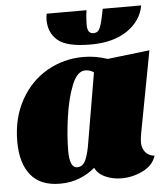

<svg xmlns="http://www.w3.org/2000/svg" viewBox="-53 -783 735 850"><g transform="rotate(-5 314.0 -357.5)"><path d="M552 -131Q552 -106 566 -88Q580 -70 607 -67Q594 -25 548.5 -2.5Q503 20 454 20Q415 20 382 5.5Q349 -9 336 -37Q307 -12 267.5 4Q228 20 180 20Q93 20 50 -33Q7 -86 7 -182Q7 -286 51 -365.5Q95 -445 169 -487.5Q243 -530 331 -530Q384 -530 438 -512L625 -534L557 -173Q552 -146 552 -131ZM334 -470Q298 -470 274.5 -411Q251 -352 239.5 -269.5Q228 -187 228 -119Q228 -86 236 -66Q244 -46 262 -46Q288 -46 300.5 -76Q313 -106 320 -153L372 -458Q355 -470 334 -470ZM359 -694 358 -670Q358 -631 385 -631Q405 -631 413.5 -650Q422 -669 430 -710L435 -735H606Q594 -667 531.5 -624.5Q469 -582 369 -582Q263 -582 223 -616Q183 -650 183 -708Q183 -720 186 -735H363Q359 -707 359 -694Z"/></g></svg>

Font: Sansita Black Italic
Style: Regular
Weight: 900
Italic angle: -11°
Designer: Pablo Cosgaya
Foundry: Omnibus-Type
Version: Version 1.006